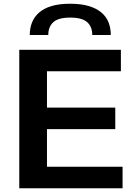

<svg xmlns="http://www.w3.org/2000/svg" viewBox="-20 -1006 722 1026"><path d="M83 -740H626V-625H231V-431H596V-316H231V-115H635V0H83ZM473 -819Q473 -863 446 -887.5Q419 -912 355 -912Q292 -912 265 -887.5Q238 -863 238 -819H139Q139 -855 151 -885.5Q163 -916 188.5 -938.5Q214 -961 255 -973.5Q296 -986 355 -986Q414 -986 455 -973.5Q496 -961 522 -939Q548 -917 560 -886.5Q572 -856 572 -819Z"/></svg>

Font: Encode Sans Wide
Style: SemiBold
Weight: 600
Designer: Pablo Impallari, Andres Torresi
Foundry: Pablo Impallari, Andres Torresi
Version: Version 1.000; ttfautohint (v1.00) -l 8 -r 50 -G 200 -x 14 -